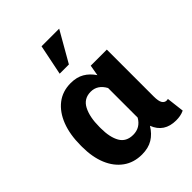

<svg xmlns="http://www.w3.org/2000/svg" viewBox="-225 -912 1042 1042"><g transform="rotate(-45 296.5 -390.5)"><path d="M249 10.3Q186.5 10.3 141.4 -22.2Q96.2 -54.7 72 -113Q47.9 -171.4 47.9 -249.5V-259.8Q47.9 -343.3 72 -405.8Q96.2 -468.3 141.1 -503.2Q186 -538.1 249 -538.1Q294.4 -538.1 326.7 -519.3Q358.9 -500.5 381.8 -465.8L392.6 -527.8H516.1V-168.5Q516.1 -131.8 525.4 -117.2Q534.7 -102.5 550.8 -102.5Q557.1 -102.5 561 -104.5L573.2 -2.4Q557.1 4.9 542.2 7.6Q527.3 10.3 511.2 10.3Q419.9 10.3 389.2 -69.8Q365.7 -30.8 331.8 -10.3Q297.9 10.3 249 10.3ZM290.5 -99.1Q345.2 -99.1 373.5 -148.4V-375.5Q344.7 -428.2 292.5 -428.2Q239.3 -428.2 215.1 -381.6Q190.9 -335 190.9 -259.8V-249.5Q190.9 -179.7 214.1 -139.4Q237.3 -99.1 290.5 -99.1ZM242.7 -616.2 278.3 -791H413.6L313.5 -616.2Z"/></g></svg>

Font: Roboto Slab
Style: Bold
Weight: 700
Designer: Google
Version: Version 2.000; ttfautohint (v1.8.1.43-b0c9)